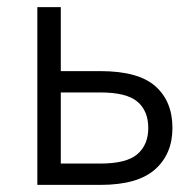

<svg xmlns="http://www.w3.org/2000/svg" viewBox="-20 -520 540 540"><path d="M85 -500H151V-320H262Q369 -320 417 -277.5Q465 -235 465 -160Q465 -87 416 -43.5Q367 0 262 0H85ZM151 -260V-60H262Q336 -60 366.5 -86.5Q397 -113 397 -160Q397 -208 366.5 -234Q336 -260 262 -260Z"/></svg>

Font: PT Root UI Web
Style: Regular
Weight: 400
Designer: Vitaly Kuzmin
Foundry: ParaType Ltd.
Version: Version 1.000W